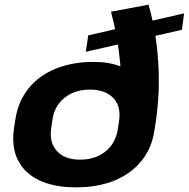

<svg xmlns="http://www.w3.org/2000/svg" viewBox="-20 -791 807 821"><path d="M305.2 10.1Q212.2 10.1 149.1 -19.5Q86 -49.1 57.5 -104.5Q29.1 -159.9 39.1 -237.6L45.6 -279.1Q56.6 -355.3 100.6 -411Q144.5 -466.7 216.4 -496.5Q288.3 -526.3 380.8 -526.3Q447.5 -526.3 495.1 -507.1Q542.7 -487.8 569 -453.4Q595.3 -419 596.9 -374L496.8 -410.7Q498.8 -465.7 493.9 -520.8Q489.1 -575.9 479.2 -630.9Q469.3 -686 454.6 -741L615.2 -770.9Q638.5 -689.3 648.9 -606.6Q659.3 -524 659.1 -442.1Q658.9 -360.2 647.4 -279.1L641 -237.6Q630.4 -159.9 586.2 -104.5Q542 -49.1 470.6 -19.5Q399.2 10.1 305.2 10.1ZM322.5 -108.3Q388.4 -108.3 431.8 -144Q475.2 -179.7 484.1 -240.2L489.5 -276.5Q497.9 -337 464 -372.5Q430 -407.9 364.1 -407.9Q321.5 -407.9 287 -392.1Q252.5 -376.2 230.7 -346.7Q208.9 -317.2 203.9 -276.5L198.5 -240.2Q190.6 -180.2 224.1 -144.3Q257.5 -108.3 322.5 -108.3ZM357.2 -639.7 767.1 -733.8 758 -663.7 347.1 -569.6Z"/></svg>

Font: Pathway Extreme 8pt Thin 12pt
Style: Italic
Weight: 100
Italic angle: -8°
Version: Version 1.001;gftools[0.9.26]